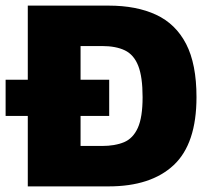

<svg xmlns="http://www.w3.org/2000/svg" viewBox="-25 -664 745 684"><path d="M74 0V-251H-5V-380H74V-644H362Q461 -644 531 -611.5Q601 -579 638 -507.5Q675 -436 675 -318Q675 -152 594 -76Q513 0 362 0ZM262 -144H338Q385 -144 417 -157.5Q449 -171 466 -208.5Q483 -246 483 -318Q483 -390 467.5 -429.5Q452 -469 420 -484.5Q388 -500 338 -500H262V-380H364V-251H262Z"/></svg>

Font: Kanit
Style: Bold
Weight: 700
Designer: Katatrad Team
Foundry: CadsonDemak
Version: Version 2.000; ttfautohint (v1.8.3)